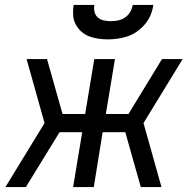

<svg xmlns="http://www.w3.org/2000/svg" viewBox="-20 -760 790 780"><path d="M2 0 161 -260 88 -520H171L234 -297H326L363 -520H447L410 -297H502L638 -520H722L563 -260L636 0H552L489 -223H397L361 0H277L314 -223H222L85 0ZM418 -600Q398 -600 378 -603Q358 -606 340.5 -613Q323 -620 309 -633Q295 -646 286.5 -663Q278 -680 277 -700Q276 -720 279 -740H363Q361 -726 364 -712Q367 -698 377.5 -689Q388 -680 402 -677Q416 -674 430 -674Q445 -674 460 -677Q475 -680 488 -689Q501 -698 509 -711.5Q517 -725 519 -740H603Q600 -719 592 -699.5Q584 -680 570 -663Q556 -646 538 -633Q520 -620 500 -613Q480 -606 459 -603Q438 -600 418 -600Z"/></svg>

Font: Zed Sans Extended
Style: Italic
Weight: 400
Width: 7
Italic angle: -9°
Designer: Belleve Invis
Foundry: Belleve Invis
Version: Version 1.0.0; ttfautohint (v1.8.4)